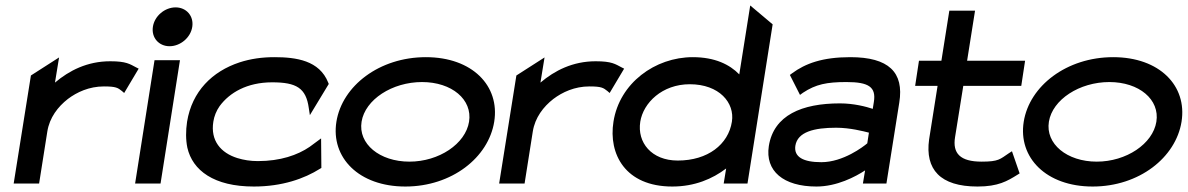

<svg xmlns="http://www.w3.org/2000/svg" viewBox="-20 -671 4343 702"><path d="M30 0H123L153 -190C161 -241 192 -281 228 -309C261 -334 306 -355 360 -355C404 -355 411 -350 426 -338L434 -331L487 -420L479 -424C454 -437 442 -447 383 -447C299 -447 233 -413 181 -369L196 -461L93 -395Z M539 -573C533 -533 561 -502 600 -502C639 -502 677 -533 683 -573C689 -613 661 -644 622 -644C583 -644 545 -613 539 -573ZM474 0H567L638 -451H545Z M664 -226C659 -193 659 -160 665 -131C684 -48 762 11 908 11C1012 11 1093 -18 1150 -54L1155 -57L1154 -165L1112 -134C1068 -104 1005 -82 923 -82C895 -82 871 -86 848 -93C787 -112 749 -157 760 -226C763 -246 771 -266 783 -283C819 -332 883 -370 975 -370C1064 -370 1099 -349 1109 -276L1113 -250L1182 -364L1180 -369C1148 -450 1063 -462 983 -462C938 -462 896 -456 856 -443C756 -410 682 -337 664 -226Z M1210 -226C1189 -95 1292 11 1462 11C1632 11 1766 -95 1787 -226C1808 -357 1707 -462 1537 -462C1367 -462 1231 -357 1210 -226ZM1302 -226C1315 -307 1414 -371 1523 -371C1632 -371 1708 -307 1695 -226C1682 -145 1585 -80 1477 -80C1368 -80 1289 -145 1302 -226Z M1805 0H1898L1928 -190C1936 -241 1967 -281 2003 -309C2036 -334 2081 -355 2135 -355C2179 -355 2186 -350 2201 -338L2209 -331L2262 -420L2254 -424C2229 -437 2217 -447 2158 -447C2074 -447 2008 -413 1956 -369L1971 -461L1868 -395Z M2223 -226C2204 -108 2266 11 2438 11C2520 11 2585 -17 2635 -55L2626 0H2713L2805 -582L2723 -651L2683 -399C2648 -435 2594 -462 2513 -462C2375 -462 2245 -367 2223 -226ZM2321 -226C2332 -295 2401 -363 2502 -363C2610 -363 2667 -295 2656 -226C2643 -143 2568 -84 2458 -84C2362 -84 2309 -150 2321 -226Z M2791 -137C2777 -46 2844 11 2965 11C3040 11 3108 -25 3143 -48L3135 0H3221L3268 -296C3286 -407 3229 -462 3089 -462C2987 -462 2925 -439 2876 -403L2868 -397L2905 -324L2916 -332C2963 -363 3003 -371 3075 -371C3156 -371 3184 -353 3175 -298L3171 -273C3147 -281 3102 -293 3051 -293C2912 -293 2809 -250 2791 -137ZM2888 -138C2896 -189 2957 -204 3037 -204C3088 -204 3137 -191 3157 -186L3151 -147C3137 -135 3063 -78 2983 -78C2917 -78 2882 -97 2888 -138Z M3326 -357H3408L3377 -161C3362 -52 3417 11 3554 11C3630 11 3663 -9 3700 -32L3708 -37L3680 -118L3669 -111C3636 -89 3632 -80 3569 -80C3491 -80 3462 -110 3472 -170L3502 -357H3714L3728 -449H3516L3545 -632H3451L3422 -449H3340Z M3723 -226C3702 -95 3805 11 3975 11C4145 11 4279 -95 4300 -226C4321 -357 4220 -462 4050 -462C3880 -462 3744 -357 3723 -226ZM3815 -226C3828 -307 3927 -371 4036 -371C4145 -371 4221 -307 4208 -226C4195 -145 4098 -80 3990 -80C3881 -80 3802 -145 3815 -226Z"/></svg>

Font: Charger Pro
Style: ExBdSuExtObl
Weight: 400
Designer: Jasper
Foundry: Cannot Into Space Fonts
Version: Version 1.09